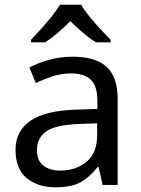

<svg xmlns="http://www.w3.org/2000/svg" viewBox="-20 -786 601 816"><path d="M288 -545Q386 -545 433 -502Q480 -459 480 -365V0H416L399 -76H395Q360 -32 321.5 -11Q283 10 215 10Q142 10 94 -28.5Q46 -67 46 -149Q46 -229 109 -272.5Q172 -316 303 -320L394 -323V-355Q394 -422 365 -448Q336 -474 283 -474Q241 -474 203 -461.5Q165 -449 132 -433L105 -499Q140 -518 188 -531.5Q236 -545 288 -545ZM314 -259Q214 -255 175.5 -227Q137 -199 137 -148Q137 -103 164.5 -82Q192 -61 235 -61Q303 -61 348 -98.5Q393 -136 393 -214V-262ZM325 -766Q337 -744 359.5 -716.5Q382 -689 406.5 -662.5Q431 -636 450 -617V-606H388Q362 -622 334 -645.5Q306 -669 279 -696Q252 -669 225 -646Q198 -623 172 -606H112V-617Q131 -637 154.5 -663Q178 -689 200 -716.5Q222 -744 235 -766Z"/></svg>

Font: Noto Sans Tagbanwa
Style: Regular
Weight: 400
Designer: Monotype Design Team
Foundry: Monotype Imaging Inc.
Version: Version 2.001; ttfautohint (v1.8.4.7-5d5b)